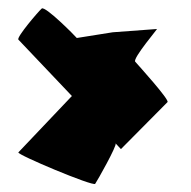

<svg xmlns="http://www.w3.org/2000/svg" viewBox="-20 -597 467 470"><path d="M25 -224C20 -219 208 -140 213 -147C218 -154 267 -241 263 -246L276 -232L390 -347C396 -352 318 -438 311 -446C304 -454 370 -531 364 -526L256 -518L168 -504C165 -508 90 -584 82 -576C74 -569 20 -506 25 -500L156 -362Z"/></svg>

Font: Ampere
Style: SCSuCnd
Weight: 400
Version: Version 1